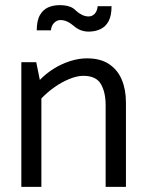

<svg xmlns="http://www.w3.org/2000/svg" viewBox="-20 -727 569 747"><path d="M141 0V-344Q165 -369 193 -388.5Q221 -408 250.5 -420Q280 -432 304 -432Q354 -432 372.5 -400Q391 -368 391 -318V0H470V-328Q470 -378 454 -416.5Q438 -455 404.5 -477.5Q371 -500 318 -500Q286 -500 252 -489Q218 -478 188 -459Q158 -440 135 -416L121 -485H63V0ZM360 -703Q358 -683 348 -673Q338 -663 325 -663Q312 -663 299.5 -669Q287 -675 276 -685Q265 -697 249 -702Q233 -707 212 -707Q188 -707 168 -698.5Q148 -690 135.5 -668.5Q123 -647 123 -609H178Q180 -628 191 -638.5Q202 -649 215 -649Q228 -649 240.5 -643.5Q253 -638 266 -627Q278 -616 293 -610Q308 -604 325 -604Q350 -604 370.5 -613.5Q391 -623 402.5 -644.5Q414 -666 414 -703Z"/></svg>

Font: Catamaran Thin
Style: Regular
Weight: 400
Version: Version 2.000